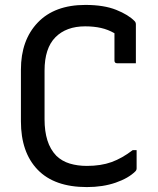

<svg xmlns="http://www.w3.org/2000/svg" viewBox="-20 -740 640 780"><path d="M333 20Q201 20 133 -50.5Q65 -121 65 -247V-457Q65 -577 133.5 -648.5Q202 -720 327 -720Q402 -720 452 -700Q502 -680 527 -654Q532 -649 532 -641V-483H456Q445 -483 445 -494V-605Q419 -620 390 -626.5Q361 -633 326 -633Q249 -633 205 -588.5Q161 -544 161 -453V-255Q161 -207 172.5 -170Q184 -133 209 -107Q232 -85 263.5 -75.5Q295 -66 333 -66Q390 -66 433 -81.5Q476 -97 519 -130H535V-56Q535 -49 530 -44Q502 -16 450 2Q398 20 333 20Z"/></svg>

Font: Recursive Mn Lnr St
Style: Regular
Weight: 400
Monospace: yes
Version: Version 1.079;hotconv 1.0.112;makeotfexe 2.5.65598; ttfautoh